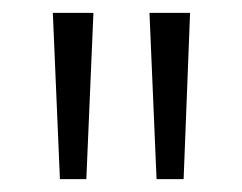

<svg xmlns="http://www.w3.org/2000/svg" viewBox="-20 -734 376 298"><path d="M125 -714H62L73 -456H114ZM275 -714H212L223 -456H265Z"/></svg>

Font: Noto Sans Arabic UI XCn Lt
Style: Regular
Weight: 300
Width: 2
Designer: Monotype Design Team, Nadine Chahine and Nizar Qandah
Foundry: Monotype Imaging Inc.
Version: Version 2.010